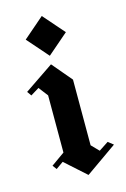

<svg xmlns="http://www.w3.org/2000/svg" viewBox="-99 -658 468 711"><g transform="rotate(-15 135.0 -302.5)"><path d="M250 -95.8 270 -80 150 4.2 70 -67.5 41.7 -47.5 30 -63.3 81.7 -100V-319.2L54.2 -355L21.7 -335L10 -351.7L121.7 -427.5L185.8 -351.7V-100L213.3 -71.7ZM55 -540 135 -609.2 205.8 -528.3 125.8 -459.2Z"/></g></svg>

Font: Chomsky
Style: Regular
Weight: 400
Version: Version 2.3